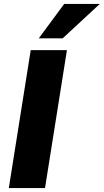

<svg xmlns="http://www.w3.org/2000/svg" viewBox="-20 -961 530 981"><path d="M25 0 137 -705H322L210 0ZM178 -765 308 -941H490L300 -765Z"/></svg>

Font: Mulish ExtraLight Black
Style: Italic
Weight: 900
Italic angle: -9°
Version: Version 3.603